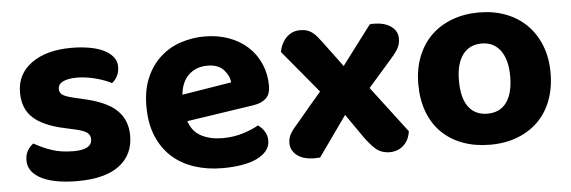

<svg xmlns="http://www.w3.org/2000/svg" viewBox="-40 -610 2198 739"><g transform="rotate(-5 1059.0 -240.5)"><path d="M450 -141Q450 -67 395 -25.5Q340 16 233 16Q191 16 156.5 10Q122 4 97 -8Q72 -20 58 -38Q44 -56 44 -80Q44 -102 53 -117.5Q62 -133 76 -143Q105 -126 142 -113Q179 -100 228 -100Q299 -100 299 -140Q299 -157 286.5 -166Q274 -175 244 -182L204 -191Q122 -208 82 -243.5Q42 -279 42 -343Q42 -414 99.5 -455.5Q157 -497 254 -497Q290 -497 322 -491.5Q354 -486 377 -475Q400 -464 413.5 -447.5Q427 -431 427 -409Q427 -389 419 -373.5Q411 -358 398 -348Q390 -353 374.5 -359Q359 -365 341 -370Q323 -375 303 -378Q283 -381 266 -381Q231 -381 211.5 -371.5Q192 -362 192 -343Q192 -329 203 -321Q214 -313 243 -306L281 -297Q372 -277 411 -239Q450 -201 450 -141Z M674 -177Q688 -135 723 -117.5Q758 -100 804 -100Q846 -100 883 -111.5Q920 -123 943 -137Q958 -127 968 -111Q978 -95 978 -76Q978 -53 964 -36Q950 -19 925.5 -7.5Q901 4 867.5 9.5Q834 15 794 15Q735 15 685 -1.5Q635 -18 599 -50.5Q563 -83 542.5 -132Q522 -181 522 -247Q522 -311 542.5 -358Q563 -405 597.5 -436Q632 -467 676.5 -481.5Q721 -496 768 -496Q819 -496 861.5 -480.5Q904 -465 934.5 -437Q965 -409 982 -370Q999 -331 999 -285Q999 -253 982 -237Q965 -221 934 -216ZM769 -383Q726 -383 697.5 -356.5Q669 -330 664 -280L855 -311Q853 -337 832 -360Q811 -383 769 -383Z M1104 -141Q1126 -167 1148 -193.5Q1170 -220 1193 -246L1056 -411Q1063 -446 1084.5 -467Q1106 -488 1137 -488Q1152 -488 1163 -484.5Q1174 -481 1183.5 -474Q1193 -467 1201.5 -456.5Q1210 -446 1220 -433L1292 -336L1406 -487Q1410 -488 1414 -488Q1418 -488 1421 -488Q1463 -488 1488 -470Q1513 -452 1513 -423Q1513 -400 1502 -382Q1491 -364 1462 -332L1384 -243L1520 -64Q1515 -29 1493 -9.5Q1471 10 1439 10Q1406 9 1385.5 -9.5Q1365 -28 1345 -56L1281 -148L1171 7Q1167 7 1161 7.5Q1155 8 1151 8Q1106 8 1082 -11Q1058 -30 1058 -58Q1058 -79 1068 -95.5Q1078 -112 1104 -141Z M2083 -241Q2083 -182 2065 -134.5Q2047 -87 2013.5 -54Q1980 -21 1933 -3Q1886 15 1828 15Q1770 15 1722.5 -2.5Q1675 -20 1641.5 -53Q1608 -86 1590 -133.5Q1572 -181 1572 -241Q1572 -299 1590.5 -346.5Q1609 -394 1642.5 -427Q1676 -460 1723.5 -478Q1771 -496 1828 -496Q1885 -496 1932 -478Q1979 -460 2012.5 -426.5Q2046 -393 2064.5 -346Q2083 -299 2083 -241ZM1828 -376Q1781 -376 1755 -341Q1729 -306 1729 -241Q1729 -174 1754.5 -139.5Q1780 -105 1828 -105Q1876 -105 1901.5 -140Q1927 -175 1927 -241Q1927 -305 1901 -340.5Q1875 -376 1828 -376Z"/></g></svg>

Font: Baloo 2
Style: Bold
Weight: 700
Designer: Sarang Kulkarni and Ek Type
Foundry: Ek Type
Version: Version 1.640;hotconv 1.0.111;makeotfexe 2.5.65597; ttfautoh